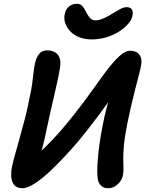

<svg xmlns="http://www.w3.org/2000/svg" viewBox="-20 -984 774 1018"><path d="M466 -775Q428 -775 399 -787Q370 -799 351.5 -819Q333 -839 325.5 -862.5Q318 -886 323 -909Q328 -935 346 -949.5Q364 -964 387 -964Q406 -964 416.5 -952Q427 -940 435 -923Q444 -904 456 -890Q468 -876 487 -876Q505 -876 531 -887.5Q557 -899 581 -915Q599 -926 617.5 -936Q636 -946 652 -946Q672 -946 679.5 -933.5Q687 -921 682 -900Q679 -880 660 -858Q641 -836 611.5 -817Q582 -798 544.5 -786.5Q507 -775 466 -775ZM100 14Q60 14 46.5 -17.5Q33 -49 44 -102Q49 -126 60 -165.5Q71 -205 85 -254.5Q99 -304 113 -358.5Q127 -413 137 -467Q146 -506 150.5 -539.5Q155 -573 158 -600.5Q161 -628 165 -646Q172 -679 187.5 -698Q203 -717 230 -717Q251 -717 268.5 -708.5Q286 -700 295 -679.5Q304 -659 298 -625Q293 -591 284 -551.5Q275 -512 265.5 -469.5Q256 -427 246 -384Q236 -341 228 -302Q217 -247 206 -206Q195 -165 185.5 -133.5Q176 -102 170 -74L125 -126Q169 -156 211.5 -196Q254 -236 295 -283Q336 -330 376 -381Q426 -444 468 -503.5Q510 -563 546 -610.5Q582 -658 613 -686.5Q644 -715 671 -715Q703 -715 719 -694Q735 -673 728 -637Q725 -620 716.5 -587Q708 -554 697 -511.5Q686 -469 675.5 -423.5Q665 -378 656 -334Q642 -264 637.5 -217Q633 -170 633.5 -140.5Q634 -111 634.5 -91.5Q635 -72 632 -56Q629 -39 618 -23Q607 -7 590.5 3.5Q574 14 552 14Q530 14 515.5 0Q501 -14 498 -37Q494 -69 497 -117.5Q500 -166 507.5 -220Q515 -274 525 -321Q532 -361 543.5 -405Q555 -449 567 -490Q579 -531 588.5 -562.5Q598 -594 604 -608L644 -573Q628 -547 604.5 -513.5Q581 -480 554.5 -443Q528 -406 500 -368.5Q472 -331 445 -297Q418 -263 396 -236Q360 -194 319 -150Q278 -106 237 -68.5Q196 -31 160 -8.5Q124 14 100 14Z"/></svg>

Font: Shantell Sans SemiBold
Style: Italic
Weight: 600
Italic angle: -11°
Designer: Stephen Nixon, Anya Danilova, Shantell Martin
Foundry: Arrow Type
Version: Version 1.011;[c5ecc13dd]